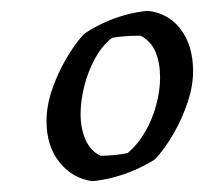

<svg xmlns="http://www.w3.org/2000/svg" viewBox="-20 -732 377 355"><path d="M151 -397Q114 -402 90 -432Q66 -462 66 -508Q66 -536 76 -565.5Q86 -595 101.5 -622Q117 -649 135 -669Q151 -680 170 -689Q189 -698 210.5 -704Q232 -710 253 -712Q291 -708 314 -678Q337 -648 337 -600Q337 -573 327 -543Q317 -513 301 -485Q285 -457 266 -437Q250 -427 231 -418.5Q212 -410 191.5 -404.5Q171 -399 151 -397ZM166 -444Q180 -444 193.5 -445.5Q207 -447 216 -449Q235 -465 248.5 -488.5Q262 -512 269 -538.5Q276 -565 276 -589Q276 -616 267.5 -636Q259 -656 240 -666Q225 -666 211.5 -665Q198 -664 187 -662Q168 -647 155 -622.5Q142 -598 135.5 -571.5Q129 -545 129 -521Q129 -495 138 -474Q147 -453 166 -444Z"/></svg>

Font: Labrada
Style: Italic
Weight: 400
Italic angle: -7°
Designer: Mercedes Jáuregui
Foundry: Omnibus-Type Team
Version: Version 1.000